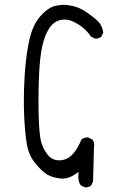

<svg xmlns="http://www.w3.org/2000/svg" viewBox="-20 -770 540 814"><path d="M342.8 24.4Q356.9 24.4 366.2 16.6L374.5 0L378.4 -146.5Q379.4 -151.4 379.4 -155.3Q379.4 -168.9 371.6 -178.7L354.5 -187Q352.5 -187.5 348.6 -187.5Q344.7 -187.5 338.1 -185.3Q331.5 -183.1 325.2 -178.2Q293.9 -103 250.5 -92.8Q240.2 -90.3 230.5 -90.3Q200.2 -90.3 180.7 -115.7Q157.2 -146.5 150.9 -184.6Q143.1 -235.4 143.1 -344.7Q143.1 -397.9 145.5 -451.2Q148.9 -527.3 158.9 -572.8Q168.9 -618.2 187 -647.5Q211.4 -687 253.9 -687Q273.4 -687 293 -677.2Q339.8 -654.3 365.2 -615.2L381.8 -606.9Q383.8 -606.4 385.7 -606.4Q399.9 -606.4 409.2 -614.3L417.5 -630.4Q415 -665 384.8 -689.5Q352.5 -716.3 327.9 -729.7Q303.2 -743.2 272 -747.6Q260.7 -749.5 253.2 -749.5Q245.6 -749.5 239.3 -749Q226.1 -748 210.9 -744.1Q181.6 -735.8 150.9 -701.2Q120.1 -666.5 106 -606.9Q91.3 -546.9 85 -457Q81.1 -398.4 81.1 -343.8Q81.1 -276.4 86.9 -212.9Q89.8 -180.7 94.2 -156.7Q102.5 -109.9 130.9 -76.2Q159.2 -42 181.2 -29.3Q203.6 -17.1 236.3 -13.2Q240.2 -12.7 244.6 -12.7Q272 -12.7 300.3 -32.2L313 -41Q312 -22.9 312 -20Q312 1 322.3 15.6L338.9 23.9Q340.8 24.4 342.8 24.4Z"/></svg>

Font: Bakudai
Style: ExtraLight
Weight: 200
Version: Version 1.48